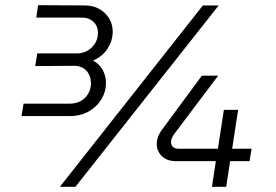

<svg xmlns="http://www.w3.org/2000/svg" viewBox="-20 -721 1067 741"><path d="M63 -273 71 -321H249Q286 -321 308.5 -344Q331 -367 331 -400Q331 -428 314 -447.5Q297 -467 265 -467L116 -466L124 -515H279Q299 -515 317 -525Q335 -535 346.5 -553Q358 -571 358 -594Q358 -620 341 -636.5Q324 -653 299 -653H120L127 -701L307 -700Q339 -700 363 -686.5Q387 -673 401 -650Q415 -627 415 -599Q415 -565 396 -534.5Q377 -504 339 -487Q363 -475 376 -451.5Q389 -428 389 -401Q389 -367 371.5 -338Q354 -309 322.5 -291Q291 -273 248 -273ZM211 0 763 -700H824L271 0ZM798 0 813 -99H660Q624 -99 604.5 -118.5Q585 -138 585 -165Q585 -179 590 -193Q595 -207 605 -220L759 -429H822L651 -202Q646 -194 643 -187Q640 -180 640 -172Q640 -161 647.5 -154Q655 -147 669 -147H821L844 -297H899L876 -147H951L943 -99H868L853 0Z"/></svg>

Font: MuseoModerno Thin Light
Style: Italic
Weight: 300
Italic angle: -9°
Version: Version 1.003